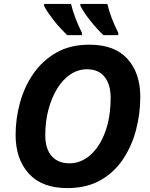

<svg xmlns="http://www.w3.org/2000/svg" viewBox="-20 -954 770 984"><path d="M325 10Q195 10 127.5 -64.5Q60 -139 60 -262Q60 -346 82.5 -428Q105 -510 151.5 -577Q198 -644 269 -684.5Q340 -725 438 -725Q568 -725 633.5 -652Q699 -579 699 -458Q699 -371 677 -287.5Q655 -204 609.5 -136.5Q564 -69 493.5 -29.5Q423 10 325 10ZM336 -117Q394 -117 442 -158.5Q490 -200 518.5 -276Q547 -352 547 -454Q547 -520 516.5 -559.5Q486 -599 426 -599Q380 -599 340.5 -572.5Q301 -546 272.5 -499Q244 -452 228 -391.5Q212 -331 212 -262Q212 -191 245 -154Q278 -117 336 -117ZM206 -924V-934H344Q352 -900 366.5 -861.5Q381 -823 400 -786V-774H324Q309 -789 291.5 -807.5Q274 -826 258 -846.5Q242 -867 228 -887Q214 -907 206 -924ZM530 -934Q538 -900 552.5 -861.5Q567 -823 586 -786V-774H510Q478 -804 444 -846.5Q410 -889 392 -924V-934Z"/></svg>

Font: BC Sans
Style: Bold Italic
Weight: 700
Italic angle: -12°
Designer: Monotype Design Team
Province of B.C.
Foundry: Monotype Imaging Inc.
Version: Version 2.000;GOOG;noto-source:20170915:90ef993387c0